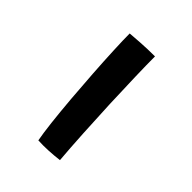

<svg xmlns="http://www.w3.org/2000/svg" viewBox="13 -899 515 515"><g transform="rotate(-45 270.0 -642.0)"><path d="M457 -604.5Q427.5 -604.5 381 -603.2Q334.5 -602 280.8 -599.8Q227 -597.5 174.2 -594.5Q121.5 -591.5 80 -588Q77.5 -608 76.5 -628Q75.5 -648 76.5 -666.5Q97.5 -670.5 134.2 -674.8Q171 -679 215.8 -682.8Q260.5 -686.5 305.8 -689.5Q351 -692.5 389.8 -694.2Q428.5 -696 452.5 -696Q453.5 -686 455.2 -659.8Q457 -633.5 457 -604.5Z"/></g></svg>

Font: Grandstander Thin SemiBold
Style: Regular
Weight: 600
Version: Version 1.200